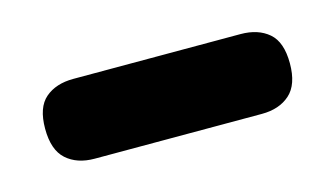

<svg xmlns="http://www.w3.org/2000/svg" viewBox="-32 -765 426 244"><g transform="rotate(-15 181.0 -642.5)"><path d="M71 -590Q48 -590 34 -602.5Q20 -615 20 -643Q20 -671 34 -683Q48 -695 71 -695H291Q314 -695 328 -683Q342 -671 342 -643Q342 -615 328 -602.5Q314 -590 291 -590Z"/></g></svg>

Font: Madimi One
Style: Regular
Weight: 400
Designer: Taurai Valerie Mtake, Mirko Velimirovic
Foundry: TaVaTake
Version: Version 1.000; ttfautohint (v1.8.4.7-5d5b)